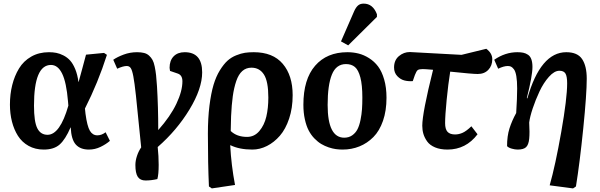

<svg xmlns="http://www.w3.org/2000/svg" viewBox="-20 -817 3332 1067"><path d="M223.1 14.2Q175.8 14.2 138.9 -6.3Q102.1 -26.9 79.8 -62Q57.6 -97.2 46.4 -141.4Q35.2 -185.5 35.2 -235.8Q35.2 -293.5 47.9 -344.2Q60.5 -395 85.7 -436.5Q110.8 -478 153.6 -502.4Q196.3 -526.9 252 -526.9Q273.9 -526.9 293 -523.2Q312 -519.5 333 -508.8Q354 -498 369.9 -480.5Q385.7 -462.9 398.2 -432.6Q410.6 -402.3 416 -361.8H417Q424.3 -386.7 437.7 -437.5Q451.2 -488.3 458 -513.2L558.1 -522.9L574.2 -512.2Q524.9 -357.4 452.1 -213.9L455.1 -185.1Q464.4 -115.7 479.5 -90.3Q494.6 -64.9 521 -64.9Q544.9 -64.9 566.9 -82L590.8 -34.2Q568.8 -15.1 538.3 -0.5Q507.8 14.2 474.1 14.2Q426.3 14.2 401.1 -13.9Q376 -42 373 -108.9H372.1Q343.3 -42 311.5 -13.9Q279.8 14.2 223.1 14.2ZM244.1 -67.9Q313.5 -67.9 359.9 -230L357.9 -253.9Q349.1 -359.4 325.4 -407.7Q301.8 -456.1 263.2 -456.1Q168.9 -456.1 168.9 -230Q168.9 -140.6 187.3 -104.2Q205.6 -67.9 244.1 -67.9Z M1103.5 -415Q1103.5 -324.7 1033 -208.5Q962.4 -92.3 856.4 0Q861.8 50.8 861.8 99.1Q861.8 152.3 854.5 178.2Q820.3 186 788.6 186Q759.3 186 745.8 165.8Q732.4 145.5 732.4 100.1Q732.4 76.2 741.2 49.6Q750 22.9 764.6 2Q749.5 -151.9 735.4 -286.1Q727.5 -358.9 720.9 -393.1Q714.4 -427.2 706.5 -438.7Q698.7 -450.2 684.6 -450.2Q664.1 -450.2 631.3 -435.1L609.4 -484.9Q631.8 -500.5 667.2 -513.7Q702.6 -526.9 741.7 -526.9Q764.2 -526.9 780.5 -522.7Q796.9 -518.6 808.6 -507.8Q820.3 -497.1 827.6 -483.9Q835 -470.7 839.8 -447Q844.7 -423.3 847.4 -399.2Q850.1 -375 852.5 -336.9Q859.4 -222.2 859.4 -94.2Q927.2 -170.4 960.4 -240.7Q993.7 -311 993.7 -365.2Q993.7 -399.4 967.8 -408.2L924.8 -422.9Q922.4 -437.5 922.4 -439.9Q922.4 -480.5 944.8 -503.7Q967.3 -526.9 1006.3 -526.9Q1103.5 -526.9 1103.5 -415Z M1382.3 14.2Q1310.5 14.2 1261.2 -9.8H1259.3Q1265.1 100.6 1286.1 210.9L1157.2 230L1141.1 219.2Q1135.3 93.3 1135.3 -73.2Q1135.3 -159.7 1144 -229.2Q1152.8 -298.8 1166.7 -345.5Q1180.7 -392.1 1201.9 -426.3Q1223.1 -460.4 1244.1 -479.5Q1265.1 -498.5 1292.5 -509.5Q1319.8 -520.5 1341.6 -523.7Q1363.3 -526.9 1390.1 -526.9Q1496.6 -526.9 1551.5 -462.2Q1606.4 -397.5 1606.4 -288.1Q1606.4 -216.8 1586.9 -158.2Q1567.4 -99.6 1535.4 -62.7Q1503.4 -25.9 1463.9 -5.9Q1424.3 14.2 1382.3 14.2ZM1377.4 -440.9Q1347.7 -440.9 1326.7 -422.4Q1305.7 -403.8 1293 -366.7Q1280.3 -329.6 1273.7 -282.5Q1267.1 -235.4 1264.2 -170.9Q1262.2 -119.1 1262.2 -88.9Q1296.4 -56.2 1353 -56.2Q1393.6 -56.2 1421.1 -88.6Q1448.7 -121.1 1460 -168.7Q1471.2 -216.3 1471.2 -274.9Q1471.2 -364.7 1446.8 -402.8Q1422.4 -440.9 1377.4 -440.9Z M1947.8 -753.9Q1957.5 -775.9 1969.5 -786.4Q1981.4 -796.9 2001 -796.9Q2052.2 -796.9 2074.7 -737.8V-723.1L1915 -564.9L1875 -586.9ZM1666 -234.9Q1666 -376.5 1731.2 -451.7Q1796.4 -526.9 1910.6 -526.9Q1942.9 -526.9 1972.4 -519.5Q2002 -512.2 2031 -493.9Q2060.1 -475.6 2081.1 -447.8Q2102.1 -419.9 2115 -375.2Q2127.9 -330.6 2127.9 -273.9Q2127.9 -201.7 2108.4 -145.5Q2088.9 -89.4 2054.9 -55.2Q2021 -21 1977.5 -3.4Q1934.1 14.2 1883.8 14.2Q1865.2 14.2 1846.9 11.7Q1828.6 9.3 1806.6 2Q1784.7 -5.4 1765.4 -16.8Q1746.1 -28.3 1727.3 -47.6Q1708.5 -66.9 1695.3 -92.3Q1682.1 -117.7 1674.1 -154.3Q1666 -190.9 1666 -234.9ZM1893.1 -51.8Q1918.5 -51.8 1937.3 -64.9Q1956.1 -78.1 1966.6 -98.6Q1977.1 -119.1 1983.4 -150.1Q1989.7 -181.2 1991.7 -210Q1993.7 -238.8 1993.7 -274.9Q1993.7 -344.7 1982.7 -386.5Q1971.7 -428.2 1952.4 -444.6Q1933.1 -460.9 1902.8 -460.9Q1848.1 -460.9 1824.5 -402.8Q1800.8 -344.7 1800.8 -233.9Q1800.8 -51.8 1893.1 -51.8Z M2453.6 -132.8Q2453.6 -99.1 2467 -84.5Q2480.5 -69.8 2508.8 -69.8Q2530.3 -69.8 2551 -79.1Q2571.8 -88.4 2599.6 -115.2L2633.8 -70.8Q2569.3 14.2 2466.8 14.2Q2426.8 14.2 2397.7 2Q2368.7 -10.3 2354 -30.8Q2339.4 -51.3 2333 -72.8Q2326.7 -94.2 2326.7 -118.2Q2326.7 -189 2386.7 -429.2Q2342.3 -433.1 2329.6 -433.1Q2309.1 -433.1 2301.5 -427.5Q2293.9 -421.9 2285.6 -399.9L2273.9 -366.2Q2251 -364.3 2228.5 -369.6Q2206.1 -375 2188 -393.8Q2169.9 -412.6 2169.9 -441.9Q2169.9 -482.4 2196.8 -505.1Q2223.6 -527.8 2257.8 -527.8L2544.9 -512.2L2682.6 -545.9Q2715.8 -521 2715.8 -487.8Q2715.8 -452.1 2693.8 -429Q2671.9 -405.8 2634.8 -405.8Q2605 -405.8 2481.9 -418.9Q2470.7 -349.1 2462.2 -262Q2453.6 -174.8 2453.6 -132.8Z M2801.8 -450.2Q2779.8 -450.2 2748.5 -435.1L2726.6 -484.9Q2787.6 -526.9 2855 -526.9Q2874.5 -526.9 2888.2 -523.9Q2901.9 -521 2914.3 -512.7Q2926.8 -504.4 2932.9 -487.3Q2939 -470.2 2939 -444.8Q2939 -396 2907.7 -272L2910.6 -270Q2983.9 -526.9 3127 -526.9Q3189.5 -526.9 3215.1 -488.5Q3240.7 -450.2 3240.7 -379.9Q3240.7 -294.9 3221.4 -104Q3202.1 86.9 3180.7 219.2L3164.6 230L3034.7 212.9Q3066.4 102.1 3099.1 -84.2Q3131.8 -270.5 3131.8 -354Q3131.8 -392.1 3122.6 -408Q3113.3 -423.8 3088.9 -423.8Q3060.5 -423.8 3030.5 -390.1Q3000.5 -356.4 2978.3 -309.1Q2956.1 -261.7 2940.4 -214.6Q2924.8 -167.5 2920.9 -136.2Q2924.3 -79.1 2920.9 -45.7Q2917.5 -12.2 2903.3 1Q2889.2 14.2 2856.9 14.2Q2841.8 14.2 2823.7 9Q2805.7 3.9 2797.9 -4.9Q2797.9 -61 2811.3 -103.3Q2824.7 -145.5 2848.6 -189Q2854 -272.9 2854 -325.2Q2854 -366.7 2849.4 -393.8Q2844.7 -420.9 2835.9 -432.1Q2827.1 -443.4 2819.6 -446.8Q2812 -450.2 2801.8 -450.2Z"/></svg>

Font: Literata Book
Style: Bold Italic
Weight: 700
Italic angle: -3°
Designer: Latin by Veronika Burian and Jose Scaglione. Greek by Irene Vlachou. Cyrillic by Vera Evstafieva
Foundry: TypeTogether
Version: Version 1.003;PS 001.003;hotconv 1.0.88;makeotf.lib2.5.64775